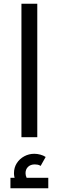

<svg xmlns="http://www.w3.org/2000/svg" viewBox="-20 -736 315 1030"><path d="M95 0V-716H180V0ZM89 273Q73 253 64 233.5Q55 214 55 193Q55 163 70 139.5Q85 116 110 102.5Q135 89 164 89Q180 89 196.5 93.5Q213 98 225 106L198 154Q190 149 182.5 147.5Q175 146 167 146Q144 146 130.5 159Q117 172 117 193Q117 205 122.5 217Q128 229 139 243ZM36 274V218H239V274Z"/></svg>

Font: Cairo Medium
Style: Regular
Weight: 500
Designer: Mohamed Gaber, Accademia di Belle Arti di Urbino
Foundry: Kief Type Foundry, Accademia di Belle Arti di Urbino
Version: Version 3.117